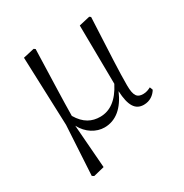

<svg xmlns="http://www.w3.org/2000/svg" viewBox="-168 -657 956 995"><g transform="rotate(-30 310.0 -159.0)"><path d="M285 14C353 14 406 -31 441 -113C445 -24 470 14 520 14C557 14 583 -6 598 -31L591 -49C577 -42 564 -36 545 -36C511 -36 494 -51 494 -117C494 -198 499 -288 510 -517L502 -523L437 -508L441 -157C402 -81 353 -45 293 -45C244 -45 201 -65 167 -123C168 -219 172 -317 178 -517L169 -523L103 -508L118 -98L101 198L112 205L177 189L157 -70C185 -16 236 14 285 14Z"/></g></svg>

Font: Source Han Serif CN Light
Style: Regular
Weight: 300
Designer: Ryoko NISHIZUKA 西塚涼子 (kana & ideographs); Frank Grießhammer (Latin, Greek & Cyrillic); Wenlong ZHANG 张文龙 (bopomofo); San
Foundry: Adobe
Version: Version 2.003;hotconv 1.1.1;makeotfexe 2.6.0